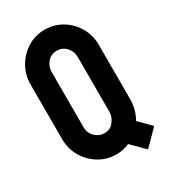

<svg xmlns="http://www.w3.org/2000/svg" viewBox="-189 -799 844 956"><g transform="rotate(-30 233.0 -321.0)"><path d="M370 64 300 -6Q264 10 225 10Q172 10 127 -17Q82 -44 55 -90Q28 -136 28 -191V-507Q28 -560 54.5 -606Q81 -652 125.5 -679.5Q170 -707 225 -707Q278 -707 322.5 -680.5Q367 -654 394 -608.5Q421 -563 421 -507V-191Q421 -162 413 -135Q405 -108 392 -85L455 -22Q458 -19 455 -16L376 64Q373 67 370 64ZM226 -111Q259 -111 279.5 -136.5Q300 -162 300 -191V-507Q300 -539 278.5 -562.5Q257 -586 225 -586Q191 -586 170.5 -562Q150 -538 150 -507V-191Q150 -155 173.5 -133Q197 -111 226 -111Z"/></g></svg>

Font: AL Dynamic
Style: Regular
Weight: 400
Version: Version 1.000; ttfautohint (v1.8.2) -l 8 -r 50 -G 200 -x 14 